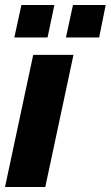

<svg xmlns="http://www.w3.org/2000/svg" viewBox="-30 -743 440 763"><path d="M102 -525H262L150 0H-10ZM27 -594 55 -723H186L159 -594ZM232 -594 260 -723H390L364 -594Z"/></svg>

Font: Raleway ExtraBold
Style: Italic
Weight: 800
Italic angle: -12°
Designer: Matt McInerney, Pablo Impallari, Rodrigo Fuenzalida
Foundry: Matt McInerney, Pablo Impallari, Rodrigo Fuenzalida
Version: Version 4.026